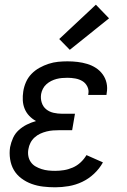

<svg xmlns="http://www.w3.org/2000/svg" viewBox="-20 -789 540 817"><path d="M215 8Q189 8 163.5 5Q138 2 114.5 -6.5Q91 -15 71 -30Q51 -45 39 -65.5Q27 -86 23 -112Q19 -138 23 -163Q27 -183 35.5 -202Q44 -221 60 -235.5Q76 -250 94.5 -259Q113 -268 133 -274Q117 -283 104.5 -296Q92 -309 85 -326Q78 -343 77 -362Q76 -381 79 -400Q82 -420 90.5 -439.5Q99 -459 114 -474.5Q129 -490 148 -500.5Q167 -511 187 -517.5Q207 -524 227 -526Q247 -528 267 -528Q289 -528 310 -525.5Q331 -523 351 -517Q371 -511 388 -500Q405 -489 417 -472.5Q429 -456 433.5 -435.5Q438 -415 434 -393Q434 -391 433.5 -389Q433 -387 433 -385H355Q355 -386 355.5 -387Q356 -388 356 -390Q359 -406 351.5 -421Q344 -436 330.5 -444Q317 -452 300.5 -455Q284 -458 267 -458Q255 -458 243.5 -457Q232 -456 220.5 -453Q209 -450 198 -444.5Q187 -439 177.5 -430.5Q168 -422 162.5 -411Q157 -400 155 -389Q152 -370 157.5 -352.5Q163 -335 176.5 -324Q190 -313 208 -309Q226 -305 244 -305H299L287 -235H233Q219 -235 205.5 -234Q192 -233 178 -229.5Q164 -226 151 -220Q138 -214 127 -204Q116 -194 109.5 -181Q103 -168 101 -155Q98 -140 100.5 -125.5Q103 -111 111 -99.5Q119 -88 131 -81Q143 -74 157 -69.5Q171 -65 185.5 -63.5Q200 -62 215 -62Q233 -62 252 -65Q271 -68 289.5 -76Q308 -84 323 -98Q338 -112 348 -129L418 -98Q403 -71 380 -49.5Q357 -28 329.5 -15Q302 -2 272.5 3Q243 8 215 8ZM277 -577 232 -623 388 -769 444 -711Z"/></svg>

Font: Iosevka Gothic
Style: Italic
Weight: 400
Italic angle: -9°
Monospace: yes
Designer: Belleve Invis
Foundry: Belleve Invis
Version: Version 15.5.1; ttfautohint (v1.8.4)